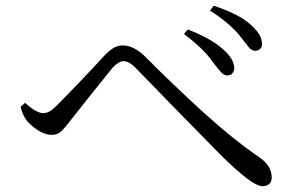

<svg xmlns="http://www.w3.org/2000/svg" viewBox="-20 -722 1040 672"><path d="M775 -458Q763 -458 751.5 -471.5Q740 -485 724 -506Q694 -550 624 -603L637 -619Q719 -587 759 -551Q801 -515 800 -481Q796 -458 775 -458ZM874 -544Q861 -544 850.5 -557Q840 -570 823 -592Q788 -638 715 -685L728 -702Q814 -673 851 -641Q897 -604 897 -568Q897 -547 874 -544ZM75 -298Q59 -319 52 -348L68 -362Q107 -326 132 -326Q153 -326 179 -353Q271 -446 344 -526Q360 -543 375.5 -553Q391 -563 409 -563Q448 -563 488 -524Q584 -427 690 -330.5Q796 -234 891 -169Q931 -140 931 -101Q931 -73 901 -70Q880 -70 843.5 -98Q807 -126 757 -175Q616 -318 456 -483Q432 -508 412 -508Q396 -508 374 -485Q306 -401 228 -302Q210 -278 196 -264Q182 -250 161 -250Q121 -250 75 -298Z"/></svg>

Font: Han-Nom Khai
Style: Regular
Weight: 400
Version: Version 1.200;June 22, 2023;FontCreator 14.0.0.2814 64-bit